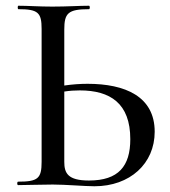

<svg xmlns="http://www.w3.org/2000/svg" viewBox="-20 -645 594 669"><path d="M285 -353C259 -353 232 -351 204 -347V-542C204 -599 217 -613 290 -613C294 -613 294 -625 290 -625C257 -625 215 -622 162 -622C116 -622 77 -625 44 -625C41 -625 41 -613 44 -613C113 -613 125 -601 125 -544V-81C125 -23 112 -12 43 -12C39 -12 39 0 43 0C76 0 119 -2 164 -2C208 -2 276 4 309 4C433 4 519 -75 519 -186C519 -309 416 -353 285 -353ZM290 -16C216 -16 204 -42 204 -81V-326C223 -329 241 -330 258 -330C364 -330 434 -285 434 -160C434 -66 393 -16 290 -16Z"/></svg>

Font: Cormorant Infant Book
Style: Regular
Weight: 500
Designer: Christian Thalmann (Catharsis Fonts)
Version: Version 1.000;PS 002.000;hotconv 1.0.88;makeotf.lib2.5.64775